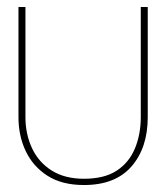

<svg xmlns="http://www.w3.org/2000/svg" viewBox="-20 -521 479 551"><path d="M404 -185V-501H384V-185Q384 -135 367 -94.5Q350 -54 314.5 -31Q279 -8 221 -8Q166 -8 128.5 -31.5Q91 -55 72 -95.5Q53 -136 53 -185V-501H33V-185Q33 -131 54 -87Q75 -43 116.5 -16.5Q158 10 221 10Q311 10 357.5 -43.5Q404 -97 404 -185Z"/></svg>

Font: Advent Pro Thin
Style: Regular
Weight: 250
Version: Version 3.000